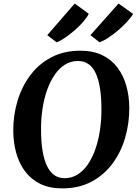

<svg xmlns="http://www.w3.org/2000/svg" viewBox="-20 -1034 764 1064"><path d="M325 10Q254 10 202.8 -15.2Q151.5 -40.5 118.8 -84.5Q86 -128.5 70 -186Q54 -243.5 53.5 -308.5Q53 -394.5 76.8 -474Q100.5 -553.5 147.5 -616.5Q194.5 -679.5 264 -716.2Q333.5 -753 425 -753Q496.5 -753 547.8 -727.8Q599 -702.5 631.8 -658.5Q664.5 -614.5 680.2 -557.8Q696 -501 696.5 -438Q697 -351 673.5 -270.5Q650 -190 603 -127Q556 -64 486.5 -27Q417 10 325 10ZM338 -46.5Q377.5 -46.5 410 -66.8Q442.5 -87 467.2 -123.5Q492 -160 508.8 -208.2Q525.5 -256.5 534 -313.2Q542.5 -370 542 -431Q542 -494.5 534.2 -543.8Q526.5 -593 511 -627Q495.5 -661 470.8 -678.5Q446 -696 411.5 -696Q372.5 -696 340 -675.8Q307.5 -655.5 282.8 -619.2Q258 -583 241 -535Q224 -487 215.5 -431Q207 -375 207.5 -315.5Q207.5 -250.5 215.5 -200.5Q223.5 -150.5 239.5 -116.2Q255.5 -82 280 -64.2Q304.5 -46.5 338 -46.5ZM242 -839 394 -1014.5 472 -957.5Q462 -937 440.8 -912.8Q419.5 -888.5 393 -865.5Q366.5 -842.5 340.2 -824.8Q314 -807 294 -799.5ZM481 -839 637 -1014.5 718 -956.5Q705.5 -936.5 683.2 -912.5Q661 -888.5 633.8 -865.2Q606.5 -842 579.5 -824.5Q552.5 -807 532 -799.5Z"/></svg>

Font: Merriweather 20pt
Style: Bold Italic
Weight: 700
Italic angle: -7.8°
Version: Version 2.101